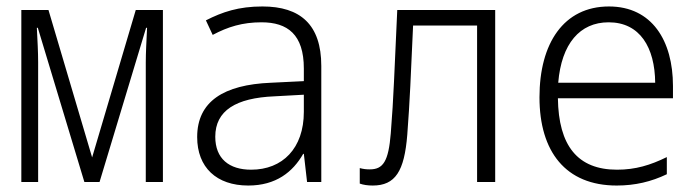

<svg xmlns="http://www.w3.org/2000/svg" viewBox="-20 -563 2160 594"><path d="M46 0H98V-370C98 -402 96 -437 94 -477H97L241 0H288L432 -477H435C433 -434 431 -400 431 -370V0H484V-532H400L265 -76L130 -532H46Z M748 11C834 11 886 -31 918 -87H920L930 0H974V-359C974 -487 909 -543 792 -543C718 -543 668 -526 617 -500L638 -455C685 -480 730 -494 789 -494C870 -494 920 -456 920 -351V-312L818 -307C672 -301 590 -249 590 -139C590 -45 650 11 748 11ZM757 -38C689 -38 646 -72 646 -140C646 -221 710 -260 829 -265L920 -270V-217C920 -104 854 -38 757 -38Z M1133 11C1203 11 1231 -33 1240 -146C1248 -250 1251 -329 1258 -484H1456V0H1512V-532H1209C1200 -342 1198 -261 1189 -151C1182 -63 1165 -39 1124 -39C1113 -39 1104 -40 1093 -43V5C1104 9 1118 11 1133 11Z M1888 11C1945 11 1995 -1 2043 -24V-77C1992 -52 1946 -38 1889 -38C1767 -38 1708 -112 1706 -259H2062V-297C2062 -437 1997 -543 1864 -543C1724 -543 1649 -429 1649 -262C1649 -94 1730 11 1888 11ZM1707 -307C1717 -428 1774 -494 1863 -494C1960 -494 2006 -416 2007 -307Z"/></svg>

Font: Noto Sans Mono Condensed Light
Style: Regular
Weight: 300
Width: 3
Designer: Monotype Design Team
Foundry: Monotype Imaging Inc.
Version: Version 2.014